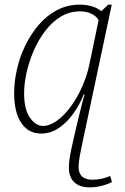

<svg xmlns="http://www.w3.org/2000/svg" viewBox="-20 -566 538 828"><path d="M366 242Q324 242 300.5 220Q277 198 277 157Q277 134 282 106Q287 78 294 48Q307 -11 316 -47Q325 -83 331 -108Q337 -133 345 -159H341Q325 -117 297.5 -78Q270 -39 234.5 -14.5Q199 10 157 10Q103 10 72 -35.5Q41 -81 41 -166Q41 -212 52.5 -264.5Q64 -317 87.5 -366.5Q111 -416 145.5 -457Q180 -498 225 -522Q270 -546 325 -546Q350 -546 374 -539.5Q398 -533 417 -518L447 -546H462L336 47Q329 79 324 106.5Q319 134 319 154Q319 209 379 209Q418 209 455 193L463 219Q441 230 416.5 236Q392 242 366 242ZM165 -23Q195 -23 226.5 -46Q258 -69 286 -107.5Q314 -146 334.5 -192.5Q355 -239 365 -286L405 -478Q398 -495 375.5 -506Q353 -517 326 -517Q279 -517 241 -493.5Q203 -470 174 -431.5Q145 -393 125 -346.5Q105 -300 94.5 -252.5Q84 -205 84 -164Q84 -94 109 -58.5Q134 -23 165 -23Z"/></svg>

Font: Noto Serif ExtraLight
Style: Italic
Weight: 200
Italic angle: -12°
Designer: Monotype Design Team
Foundry: Monotype Imaging Inc.
Version: Version 2.014; ttfautohint (v1.8.4.7-5d5b)